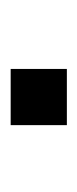

<svg xmlns="http://www.w3.org/2000/svg" viewBox="90 -490 148 369"><g transform="rotate(-90 164.5 -306.0)"><path d="M216 -252H108V-360H216V-252Z"/></g></svg>

Font: El Pececito
Style: Regular
Weight: 400
Designer: deFharo
Foundry: deFharo
Version: El Pececito Version 1.000